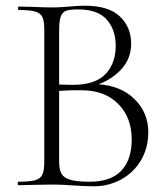

<svg xmlns="http://www.w3.org/2000/svg" viewBox="-20 -648 589 672"><path d="M499 -185Q499 -131 474 -88Q449 -45 405 -20.5Q361 4 308 4Q274 4 236 1Q222 0 203 -1Q184 -2 160 -2L94 -1Q76 0 44 0Q42 0 42 -6Q42 -12 44 -12Q84 -12 102.5 -17Q121 -22 128 -36.5Q135 -51 135 -81V-544Q135 -574 128.5 -588Q122 -602 103.5 -607.5Q85 -613 46 -613Q43 -613 43 -619Q43 -625 46 -625L94 -624Q134 -622 160 -622Q178 -622 194 -623Q210 -624 222 -625Q253 -628 277 -628Q360 -628 399.5 -590.5Q439 -553 439 -495Q439 -446 408 -409.5Q377 -373 325 -353Q403 -348 451 -301Q499 -254 499 -185ZM187 -542V-352L234 -351Q313 -351 349 -388.5Q385 -426 385 -488Q385 -544 353.5 -579.5Q322 -615 254 -615Q226 -615 213 -611Q200 -607 193.5 -592Q187 -577 187 -542ZM441 -160Q441 -236 394.5 -283.5Q348 -331 269 -332Q232 -333 187 -330V-81Q187 -54 195.5 -39.5Q204 -25 227 -18.5Q250 -12 294 -12Q368 -12 404.5 -50.5Q441 -89 441 -160Z"/></svg>

Font: Cormorant Infant Light
Style: Regular
Weight: 300
Designer: Christian Thalmann (Catharsis Fonts)
Version: Version 3.000